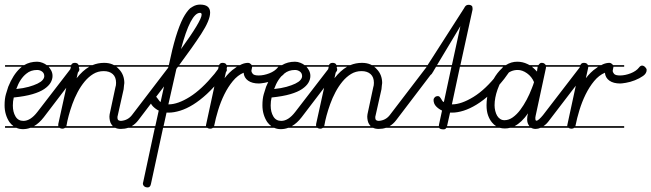

<svg xmlns="http://www.w3.org/2000/svg" viewBox="-22 -571 2839 837"><path d="M222 -14H111Q95 -8 78 -8Q62 -8 49 -14H0V-21H37Q27 -28 19 -39Q9 -54 3.5 -72.5Q-2 -91 -2 -112Q-2 -141 4 -161Q10 -181 14 -193Q35 -245 65 -273Q69 -277 73 -280H0V-287H83Q108 -302 140 -302Q152 -302 164 -297Q174 -293 182 -287H222V-280H190Q196 -273 201 -264Q207 -253 207 -240Q207 -225 198.5 -210.5Q190 -196 171 -183Q152 -170 119.5 -160.5Q87 -151 38 -146Q34 -130 34 -111Q34 -83 45.5 -63.5Q57 -44 80 -44Q111 -44 141 -83L292 -279Q298 -287 305 -287Q311 -287 317.5 -280.5Q324 -274 324 -269Q324 -262 320 -258L169 -60Q149 -34 126 -21H222ZM93 -250Q65 -228 49 -183Q80 -186 103 -192.5Q126 -199 141.5 -206.5Q157 -214 164 -222.5Q171 -231 171 -239Q171 -252 161.5 -259Q152 -266 140 -266Q112 -266 93 -250Z M644 -14H537Q522 -9 505 -9Q490 -9 480 -14H262Q257 -10 250 -10Q243 -10 237 -14H222V-21H232Q232 -23 232 -25V-30L287 -280H222V-287H288Q292 -297 304 -297Q313 -297 318 -292Q320 -289 321 -287H381Q405 -297 432 -297Q453 -297 469 -290Q472 -288 475 -287H644V-280H485Q491 -276 496 -270Q508 -258 514 -242.5Q520 -227 520 -209Q519 -204 518.5 -197.5Q518 -191 517 -182L491 -66Q490 -64 490 -59Q490 -49 495 -46.5Q500 -44 505 -44Q535 -46 553 -69L712 -277Q718 -285 725 -285Q732 -285 738.5 -279.5Q745 -274 745 -266Q745 -260 740 -256L581 -47Q568 -30 552 -21H644ZM465 -27Q459 -35 457 -45Q455 -55 455 -63Q455 -69 456 -73L481 -190Q484 -198 484 -210Q484 -235 469.5 -248Q455 -261 430 -261Q405 -261 384.5 -248.5Q364 -236 347 -215.5Q330 -195 316.5 -169.5Q303 -144 293.5 -117.5Q284 -91 277.5 -67Q271 -43 268 -24L267 -21H470ZM322 -277Q322 -276 322 -275L312 -230Q338 -263 367 -280H323Q323 -279 322 -277Z M864 -14H689L636 231Q633 246 622 246Q612 246 606.5 241Q601 236 601 229Q601 225 602 224L653 -14H644V-21H655L670 -89Q665 -91 658 -96Q651 -101 645 -107Q639 -113 635.5 -120.5Q632 -128 632 -135Q632 -140 637 -146Q642 -152 652 -152Q657 -152 659.5 -148.5Q662 -145 665 -141.5Q668 -138 671 -133.5Q674 -129 678 -126L712 -280H644V-287H714Q729 -359 744 -409Q760 -461 776 -492Q791 -520 807 -535L818 -542Q833 -551 850 -551Q894 -551 894 -516Q894 -483 855 -423Q820 -369 759 -287H864V-280H754L747 -271L712 -116H713Q753 -116 805 -148.5Q857 -181 913 -249L934 -277Q939 -285 947 -285Q954 -285 960.5 -279Q967 -273 967 -266Q967 -260 962 -256L940 -227Q910 -189 879.5 -161Q849 -133 820 -115Q791 -97 763.5 -88.5Q736 -80 713 -80H704L691 -21H864ZM767 -357Q810 -416 833.5 -455Q857 -494 857 -507Q857 -515 850 -515Q809 -515 767 -357Z M1124 -280H1077V-278Q1077 -275 1075.5 -270.5Q1074 -266 1074 -263Q1074 -256 1080 -249Q1086 -242 1106 -242Q1117 -242 1129 -244.5Q1141 -247 1152.5 -251.5Q1164 -256 1173.5 -262.5Q1183 -269 1189 -277Q1195 -285 1202 -285Q1209 -285 1215.5 -278.5Q1222 -272 1222 -266Q1222 -251 1206.5 -240Q1191 -229 1170.5 -221Q1150 -213 1131.5 -210Q1113 -207 1107 -207Q1077 -207 1059.5 -219.5Q1042 -232 1040 -254Q1014 -243 993 -217.5Q972 -192 956 -159.5Q940 -127 929 -91Q918 -55 912 -24L911 -21H1124V-14H906Q902 -10 894 -10Q887 -10 881 -14H864V-21H876Q876 -23 876 -25Q876 -26 876.5 -27.5Q877 -29 877 -30L931 -280H864V-287H933Q937 -297 948 -297Q958 -297 963 -292Q965 -289 966 -287H1024Q1028 -289 1032 -291Q1046 -297 1060 -297Q1066 -297 1071 -292Q1074 -290 1075 -287H1124ZM967 -277Q967 -276 967 -275L957 -230Q966 -242 978 -254Q990 -266 1004 -275Q1007 -278 1011 -280H968Q968 -279 967 -277Z M1346 -14H1235Q1219 -8 1202 -8Q1186 -8 1173 -14H1124V-21H1161Q1151 -28 1143 -39Q1133 -54 1127.5 -72.5Q1122 -91 1122 -112Q1122 -141 1128 -161Q1134 -181 1138 -193Q1159 -245 1189 -273Q1193 -277 1197 -280H1124V-287H1207Q1232 -302 1264 -302Q1276 -302 1288 -297Q1298 -293 1306 -287H1346V-280H1314Q1320 -273 1325 -264Q1331 -253 1331 -240Q1331 -225 1322.5 -210.5Q1314 -196 1295 -183Q1276 -170 1243.5 -160.5Q1211 -151 1162 -146Q1158 -130 1158 -111Q1158 -83 1169.5 -63.5Q1181 -44 1204 -44Q1235 -44 1265 -83L1416 -279Q1422 -287 1429 -287Q1435 -287 1441.5 -280.5Q1448 -274 1448 -269Q1448 -262 1444 -258L1293 -60Q1273 -34 1250 -21H1346ZM1217 -250Q1189 -228 1173 -183Q1204 -186 1227 -192.5Q1250 -199 1265.5 -206.5Q1281 -214 1288 -222.5Q1295 -231 1295 -239Q1295 -252 1285.5 -259Q1276 -266 1264 -266Q1236 -266 1217 -250Z M1768 -14H1661Q1646 -9 1629 -9Q1614 -9 1604 -14H1386Q1381 -10 1374 -10Q1367 -10 1361 -14H1346V-21H1356Q1356 -23 1356 -25V-30L1411 -280H1346V-287H1412Q1416 -297 1428 -297Q1437 -297 1442 -292Q1444 -289 1445 -287H1505Q1529 -297 1556 -297Q1577 -297 1593 -290Q1596 -288 1599 -287H1768V-280H1609Q1615 -276 1620 -270Q1632 -258 1638 -242.5Q1644 -227 1644 -209Q1643 -204 1642.5 -197.5Q1642 -191 1641 -182L1615 -66Q1614 -64 1614 -59Q1614 -49 1619 -46.5Q1624 -44 1629 -44Q1659 -46 1677 -69L1836 -277Q1842 -285 1849 -285Q1856 -285 1862.5 -279.5Q1869 -274 1869 -266Q1869 -260 1864 -256L1705 -47Q1692 -30 1676 -21H1768ZM1589 -27Q1583 -35 1581 -45Q1579 -55 1579 -63Q1579 -69 1580 -73L1605 -190Q1608 -198 1608 -210Q1608 -235 1593.5 -248Q1579 -261 1554 -261Q1529 -261 1508.5 -248.5Q1488 -236 1471 -215.5Q1454 -195 1440.5 -169.5Q1427 -144 1417.5 -117.5Q1408 -91 1401.5 -67Q1395 -43 1392 -24L1391 -21H1594ZM1446 -277Q1446 -276 1446 -275L1436 -230Q1462 -263 1491 -280H1447Q1447 -279 1446 -277Z M2104 -14H1924Q1920 -7 1912 -7Q1896 -7 1892 -14H1768V-21H1891Q1891 -25 1892 -29L1905 -89Q1890 -96 1879 -107.5Q1868 -119 1868 -136Q1868 -141 1873 -146.5Q1878 -152 1887 -152Q1892 -152 1895 -148.5Q1898 -145 1900.5 -141Q1903 -137 1905.5 -132.5Q1908 -128 1913 -126L1946 -280H1879L1861 -250Q1855 -242 1848 -242Q1841 -242 1835 -248Q1829 -254 1829 -261Q1829 -266 1833 -272L1838 -280H1768V-287H1842L2001 -535L2005 -542L2006 -543Q2011 -550 2021 -550Q2030 -550 2035 -545Q2036 -543 2037 -542L2038 -535Q2038 -532 2038 -529L1985 -287H2104V-280H1983L1948 -116H1949Q1989 -116 2042 -148.5Q2095 -181 2148 -249L2169 -277Q2175 -285 2182 -285Q2192 -285 2197 -280Q2202 -275 2202 -266Q2201 -260 2197 -256L2176 -227Q2146 -189 2115.5 -161Q2085 -133 2055.5 -115Q2026 -97 1999 -88.5Q1972 -80 1949 -80H1940L1927 -22V-21H2104ZM1985 -457 1883 -287H1948Z M2439 -14H2335Q2324 -9 2313 -9Q2302 -9 2293 -14H2202Q2191 -11 2179 -11Q2167 -11 2156 -14H2104V-21H2141Q2131 -27 2123 -37Q2112 -50 2105.5 -68.5Q2099 -87 2099 -112Q2099 -146 2109.5 -179.5Q2120 -213 2138 -240Q2154 -264 2174 -280H2104V-287H2183Q2206 -302 2233 -302Q2256 -302 2277 -292Q2282 -290 2287 -287H2325Q2327 -289 2329 -292Q2333 -297 2339 -297Q2349 -297 2353 -292Q2356 -290 2357 -287H2439V-280H2358V-275L2313 -66Q2311 -58 2312 -51Q2312 -46 2316 -45Q2320 -44 2328 -51Q2336 -58 2345 -69L2505 -277Q2512 -285 2518 -285Q2524 -285 2531 -279Q2538 -273 2538 -266Q2538 -260 2533 -256L2373 -47Q2361 -30 2347 -21H2439ZM2296 -185Q2300 -195 2302 -200.5Q2304 -206 2306 -213Q2296 -237 2275.5 -251.5Q2255 -266 2235 -266Q2205 -266 2183.5 -244.5Q2162 -223 2147 -181Q2134 -144 2134 -112Q2134 -100 2137 -87.5Q2140 -75 2145.5 -66Q2151 -57 2159 -52Q2167 -47 2177 -47Q2196 -47 2213.5 -59.5Q2231 -72 2246 -92Q2261 -112 2274 -136.5Q2287 -161 2296 -185ZM2276 -51Q2276 -64 2280 -77Q2252 -37 2221 -21H2286Q2276 -33 2276 -51ZM2319 -259Q2319 -262 2320 -268Q2321 -273 2322 -280H2297Q2308 -271 2319 -259Z M2699 -280H2652V-278Q2652 -275 2650.5 -270.5Q2649 -266 2649 -263Q2649 -256 2655 -249Q2661 -242 2681 -242Q2692 -242 2704 -244.5Q2716 -247 2727.5 -251.5Q2739 -256 2748.5 -262.5Q2758 -269 2764 -277Q2770 -285 2777 -285Q2784 -285 2790.5 -278.5Q2797 -272 2797 -266Q2797 -251 2781.5 -240Q2766 -229 2745.5 -221Q2725 -213 2706.5 -210Q2688 -207 2682 -207Q2652 -207 2634.5 -219.5Q2617 -232 2615 -254Q2589 -243 2568 -217.5Q2547 -192 2531 -159.5Q2515 -127 2504 -91Q2493 -55 2487 -24L2486 -21H2699V-14H2481Q2477 -10 2469 -10Q2462 -10 2456 -14H2439V-21H2451Q2451 -23 2451 -25Q2451 -26 2451.5 -27.5Q2452 -29 2452 -30L2506 -280H2439V-287H2508Q2512 -297 2523 -297Q2533 -297 2538 -292Q2540 -289 2541 -287H2599Q2603 -289 2607 -291Q2621 -297 2635 -297Q2641 -297 2646 -292Q2649 -290 2650 -287H2699ZM2542 -277Q2542 -276 2542 -275L2532 -230Q2541 -242 2553 -254Q2565 -266 2579 -275Q2582 -278 2586 -280H2543Q2543 -279 2542 -277Z"/></svg>

Font: Gruenewald VA 3. Klasse
Style: Regular
Weight: 400
Designer: Peter Wiegel
Foundry: Peter Wiegel, nach dem Schriftentwurf von Dr. H. Gr¸newald
Version: Version 0.007